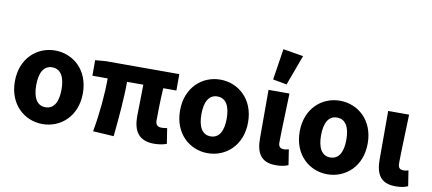

<svg xmlns="http://www.w3.org/2000/svg" viewBox="-71 -1059 3011 1337"><g transform="rotate(10 1434.0 -390.5)"><path d="M276 12C403 12 517 -83 517 -248C517 -413 403 -508 276 -508C150 -508 36 -413 36 -248C36 -83 150 12 276 12ZM276 -107C215 -107 187 -162 187 -248C187 -334 215 -389 276 -389C338 -389 366 -334 366 -248C366 -162 338 -107 276 -107Z M1065 12C1102 12 1135 5 1154 -3L1137 -111C1122 -109 1109 -107 1100 -107C1071 -107 1055 -118 1055 -152C1055 -175 1056 -293 1062 -380H1155V-496H635L561 -490V-380H669C669 -270 657 -133 633 0L780 9C793 -122 806 -262 806 -380H921C921 -297 917 -187 917 -158C917 -55 954 12 1065 12Z M1444 12C1571 12 1685 -83 1685 -248C1685 -413 1571 -508 1444 -508C1318 -508 1204 -413 1204 -248C1204 -83 1318 12 1444 12ZM1444 -107C1383 -107 1355 -162 1355 -248C1355 -334 1383 -389 1444 -389C1506 -389 1534 -334 1534 -248C1534 -162 1506 -107 1444 -107Z M1927 12C1969 12 1993 5 2014 -4L1997 -113C1986 -109 1973 -107 1965 -107C1938 -107 1924 -117 1924 -149C1924 -232 1931 -380 1934 -496H1786V-155C1786 -54 1817 12 1927 12ZM1805 -573 1903 -555 1982 -769 1839 -793Z M2290 12C2417 12 2531 -83 2531 -248C2531 -413 2417 -508 2290 -508C2164 -508 2050 -413 2050 -248C2050 -83 2164 12 2290 12ZM2290 -107C2229 -107 2201 -162 2201 -248C2201 -334 2229 -389 2290 -389C2352 -389 2380 -334 2380 -248C2380 -162 2352 -107 2290 -107Z M2773 12C2815 12 2839 5 2860 -4L2843 -113C2832 -109 2819 -107 2811 -107C2784 -107 2770 -117 2770 -149C2770 -232 2777 -380 2780 -496H2632V-155C2632 -54 2663 12 2773 12Z"/></g></svg>

Font: Giro Sans Regular
Style: Bold
Weight: 700
Designer: Paul D. Hunt
Foundry: Adobe Systems Incorporated
Version: Version 1.000;PS 1.0;hotconv 1.0.88;makeotf.lib2.5.647800